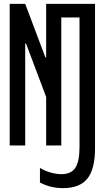

<svg xmlns="http://www.w3.org/2000/svg" viewBox="-20 -750 540 990"><path d="M305 220Q271 220 241.5 212.5Q212 205 186 191V116Q211 131 240.5 139.5Q270 148 297 148Q347 148 368.5 115Q390 82 390 7V-660H296V0H218V-250L114 -526H110V0H30V-730H110L214 -454H218V-730H470V15Q470 122 430.5 171Q391 220 305 220Z"/></svg>

Font: M PLUS Code Latin
Style: Regular
Weight: 400
Designer: Coji Morishita
Foundry: UNDERFOREST DESIGN
Version: Version 1.002; ttfautohint (v1.8.3)